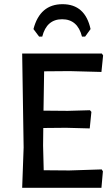

<svg xmlns="http://www.w3.org/2000/svg" viewBox="-20 -898 533 918"><path d="M167 -723 140 -759Q171 -878 279 -878Q387 -878 413 -759L387 -723H372Q351 -806 277 -806Q203 -806 182 -723ZM466 -88 472 -79 465 0H86L93 -193L86 -642H467L473 -633L465 -554L313 -558L191 -557L188 -369L304 -368L410 -371L417 -363L409 -284L296 -287L187 -286L186 -202L189 -84L311 -83Z"/></svg>

Font: Alegreya Sans Medium
Style: Regular
Weight: 500
Designer: Juan Pablo del Peral
Foundry: Huerta Tipografica
Version: Version 2.007